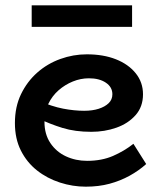

<svg xmlns="http://www.w3.org/2000/svg" viewBox="-20 -687 603 721"><path d="M302 14Q253 14 205 -1.5Q157 -17 119 -47Q81 -77 58.5 -121.5Q36 -166 36 -225Q36 -286 59 -333.5Q82 -381 120 -414.5Q158 -448 206.5 -465.5Q255 -483 306 -483Q368 -483 415 -464.5Q462 -446 489.5 -412Q517 -378 517 -333Q517 -286 489 -254.5Q461 -223 417 -207.5Q373 -192 323 -192Q262 -192 215 -206.5Q168 -221 122 -243V-310Q175 -287 217 -279Q259 -271 296 -271Q327 -271 350.5 -278.5Q374 -286 388 -299.5Q402 -313 402 -333Q402 -360 377.5 -376.5Q353 -393 314 -393Q283 -393 253.5 -381Q224 -369 200 -348Q176 -327 161.5 -297Q147 -267 147 -229Q147 -183 169 -150Q191 -117 227.5 -100Q264 -83 307 -83Q362 -83 404.5 -101.5Q447 -120 481 -147L529 -71Q501 -46 466.5 -27Q432 -8 391.5 3Q351 14 302 14ZM476 -667V-586H99V-667Z"/></svg>

Font: BioRhyme SemiBold
Style: Regular
Weight: 600
Designer: Aoife Mooney
Foundry: Aoife Mooney Type
Version: Version 1.600;gftools[0.9.33]